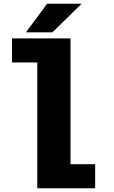

<svg xmlns="http://www.w3.org/2000/svg" viewBox="-20 -1005 610 1025"><path d="M118.5 -832.5 231.5 -985H415.5L260 -832.5ZM356.5 -128.5H488V0H179V-671.5H44V-800H356.5Z"/></svg>

Font: League Mono Narrow ExtraBold
Style: Regular
Weight: 800
Width: 3
Designer: Tyler Finck
Foundry: The League of Moveable Type / Tyler Finck
Version: Version 2.210